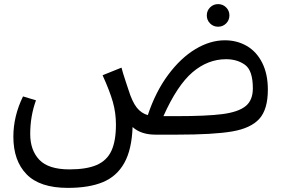

<svg xmlns="http://www.w3.org/2000/svg" viewBox="-20 -655 1378 934"><path d="M986 -580Q986 -603 1002 -619Q1018 -635 1041 -635Q1064 -635 1080 -619Q1096 -603 1096 -580Q1096 -557 1080 -541Q1064 -525 1041 -525Q1018 -525 1002 -541Q986 -557 986 -580ZM1283 -219Q1283 -123 1241.5 -77Q1200 -31 1109 -15.5Q1018 0 840 0H736Q666 0 625 -37Q621 73 584.5 138Q548 203 480.5 231Q413 259 310 259Q174 259 109.5 193Q45 127 45 10Q45 -90 92 -186L155 -167Q127 -90 127 -3Q127 76 171.5 122.5Q216 169 318 169Q401 169 450.5 147.5Q500 126 522 78.5Q544 31 544 -49Q544 -106 529 -159Q514 -212 479 -289L571 -326Q577 -302 593 -254L605 -218Q623 -160 645 -132Q667 -104 699 -95Q737 -209 798 -291Q859 -373 930.5 -416Q1002 -459 1074 -459Q1133 -459 1180.5 -431.5Q1228 -404 1255.5 -349.5Q1283 -295 1283 -219ZM1210 -225Q1210 -312 1172 -339.5Q1134 -367 1080 -367Q991 -367 916.5 -303.5Q842 -240 775 -90H840Q986 -90 1062.5 -100Q1139 -110 1174.5 -138.5Q1210 -167 1210 -225Z"/></svg>

Font: FiraGOUPP
Style: Medium
Weight: 400
Designer: bBox Type
Foundry: bBox Type GmbH
Version: Version 1.001